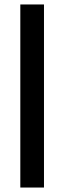

<svg xmlns="http://www.w3.org/2000/svg" viewBox="-20 -740 288 860"><path d="M71 100V-720H177V100Z"/></svg>

Font: Rethink Sans Medium
Style: Regular
Weight: 500
Designer: The Rethink Sans project authors (Hans Thiessen). DM Sans designed by Colophon Foundry.
Foundry: Rethink Communications LLC
Version: Version 1.001